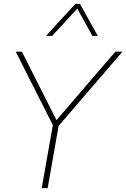

<svg xmlns="http://www.w3.org/2000/svg" viewBox="-20 -979 657 999"><path d="M617 -710 285 -324 228 0H197L255 -328L62 -710H94L274 -354L580 -710ZM489 -792H461L382 -934L251 -792H219L372 -959H396Z"/></svg>

Font: Livvic Thin
Style: Italic
Weight: 250
Italic angle: -10°
Designer: Jacques Le Bailly, Baron von Fonthausen
Version: Version 1.001; ttfautohint (v1.8.2)